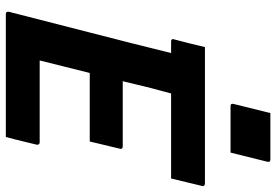

<svg xmlns="http://www.w3.org/2000/svg" viewBox="-168 -802 970 675"><g transform="rotate(90 317.5 -465.0)"><path d="M378 -930H541Q552 -930 549 -919L517 -790H354Q343 -790 346 -801ZM30 0Q20 0 22 -11Q58 -153 95 -296Q132 -439 167 -581H127Q115 -581 119 -592Q127 -621 133 -646Q139 -671 146 -700H626Q631 -700 633.5 -696.5Q636 -693 634 -689Q627 -660 621 -635Q615 -610 608 -581H309Q304 -563 299.5 -545.5Q295 -528 290 -510Q284 -485 278 -460.5Q272 -436 266 -411H496Q501 -411 503 -407.5Q505 -404 503 -400Q501 -391 496.5 -372.5Q492 -354 487 -333Q482 -312 478 -295H237Q226 -251 215 -207Q204 -163 193 -119H480Q491 -119 489 -108Q485 -92 477.5 -60.5Q470 -29 462 0Z"/></g></svg>

Font: Recursive Mn Lnr St
Style: Bold Italic
Weight: 700
Italic angle: -15°
Monospace: yes
Version: Version 1.079;hotconv 1.0.112;makeotfexe 2.5.65598; ttfautoh